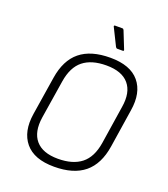

<svg xmlns="http://www.w3.org/2000/svg" viewBox="-153 -951 935 1071"><g transform="rotate(20 314.5 -416.0)"><path d="M293 12Q174 12 121 -52Q68 -116 85 -225L121 -453Q138 -562 202.5 -614.5Q267 -667 382 -667Q501 -667 554 -603.5Q607 -540 589 -430L554 -203Q537 -94 472.5 -41Q408 12 293 12ZM298 -37Q386 -37 436.5 -77Q487 -117 501 -204L536 -431Q551 -521 509.5 -570Q468 -619 376 -619Q288 -619 238 -579Q188 -539 174 -452L138 -225Q124 -134 165.5 -85.5Q207 -37 298 -37ZM400 -727Q394 -727 390 -734L339 -837Q338 -840 339.5 -842Q341 -844 344 -844H388Q394 -844 397 -837L438 -734Q440 -727 432 -727Z"/></g></svg>

Font: Sofia Sans Light
Style: Italic
Weight: 300
Italic angle: -9°
Version: Version 4.100-B